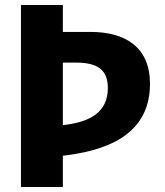

<svg xmlns="http://www.w3.org/2000/svg" viewBox="-20 -750 660 770"><path d="M232 0V-125.5L248.5 -127.5C449.5 -153.5 581.5 -235 581.5 -414C581.5 -560.5 483 -622 343 -622H232V-730H64V0ZM232 -248V-499H284.5C372.5 -499 412.5 -469 412.5 -397C412.5 -297 337 -262 243.5 -249.5Z"/></svg>

Font: Monaspace Argon ExtraBold
Style: Bold
Weight: 800
Designer: Riley Cran & the Lettermatic Team
Foundry: Lettermatic
Version: Version 1.000 (Monaspace Argon)